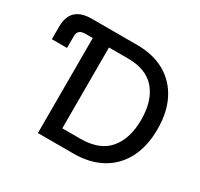

<svg xmlns="http://www.w3.org/2000/svg" viewBox="-153 -919 1153 1109"><g transform="rotate(30 424.0 -364.0)"><path d="M19.5 -509.8V-594.2Q19.5 -727.5 160.6 -727.5H463.4Q570.3 -727.5 647.7 -683.6Q725.1 -639.6 766.6 -558.3Q808.1 -477.1 808.1 -364.7Q808.1 -252 766.4 -170.2Q724.6 -88.4 645.8 -44.2Q566.9 0 456.1 0H220.7V-633.8H173.8Q145.5 -633.8 133.1 -622.8Q120.6 -611.8 120.6 -587.9V-509.8ZM329.1 -94.2H449.2Q576.7 -94.2 637.9 -166Q699.2 -237.8 699.2 -364.7Q699.2 -491.2 638.7 -562.3Q578.1 -633.3 456.5 -633.3H329.1Z"/></g></svg>

Font: Inter Display Medium
Style: Regular
Weight: 500
Designer: Rasmus Andersson
Foundry: rsms
Version: Version 4.001;git-9221beed3